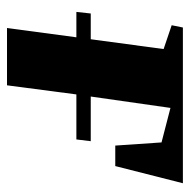

<svg xmlns="http://www.w3.org/2000/svg" viewBox="-17 -525 542 548"><g transform="rotate(90 254.0 -251.0)"><path d="M58.5 -502H503L454 -309H395.5L386.5 -441L288 -466.5L255.5 -239H383L378 -198H249.5L223.5 0H60L86.5 -198H14L18.5 -239H92L120 -447L52 -470Z"/></g></svg>

Font: Merriweather 144pt Black
Style: Italic
Weight: 900
Italic angle: -7.8°
Version: Version 2.101